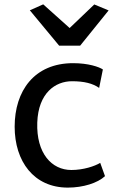

<svg xmlns="http://www.w3.org/2000/svg" viewBox="-20 -855 529 883"><path d="M252 -645H348.6L479.5 -807.1L413.6 -834.5L300.3 -726.1L178.7 -835L117.2 -807.6ZM47.4 -272.5C47.4 -113.3 135.3 7.8 292 7.8C362.3 7.8 428.7 -13.2 462.9 -44.9L440.9 -106C416 -90.8 363.8 -73.2 308.1 -73.2C217.8 -73.2 146.5 -149.9 151.4 -291.5C156.2 -427.2 234.4 -481.4 311 -481.4C367.7 -481.4 406.7 -471.2 436 -450.7L453.1 -535.6C435.5 -547.4 386.2 -564.5 316.4 -564.5C137.2 -564.5 47.4 -436.5 47.4 -272.5Z"/></svg>

Font: Merriweather Sans
Style: Regular
Weight: 400
Designer: Eben Sorkin ( eben@eyebytes.com )
Foundry: Eben Sorkin
Version: Version 1.003